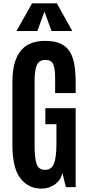

<svg xmlns="http://www.w3.org/2000/svg" viewBox="-20 -1112 528 1141"><path d="M226.1 8.8Q148.4 8.8 101.1 -52.5Q53.7 -113.8 53.7 -251.5V-625Q53.7 -682.6 64.7 -728Q75.7 -773.4 98.9 -804.9Q122.1 -836.4 159.2 -852.8Q196.3 -869.1 248.5 -869.1Q305.2 -869.1 340.8 -852.3Q376.5 -835.4 395.8 -803.5Q415 -771.5 422.4 -725.1Q429.7 -678.7 429.7 -620.1V-559.1H307.6V-648.9Q307.6 -707 295.7 -731.4Q283.7 -755.9 250.5 -755.9Q213.9 -755.9 199.7 -727.3Q185.5 -698.7 185.5 -626V-253.4Q185.5 -172.4 197.5 -137.5Q209.5 -102.5 247.6 -102.5Q284.7 -102.5 300 -138.4Q315.4 -174.3 315.4 -258.3V-374H249.5V-469.2H429.7V0H371.1L351.1 -84.5Q340.3 -40 305.4 -15.6Q270.5 8.8 226.1 8.8ZM78.1 -927.7 170.4 -1092.3H317.9L409.7 -927.7H286.1L244.1 -1043L202.1 -927.7Z"/></svg>

Font: Antonio
Style: Bold
Weight: 700
Designer: Vernon Adams
Foundry: Vernon Adams
Version: Version 1.002